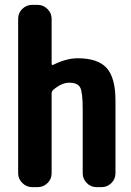

<svg xmlns="http://www.w3.org/2000/svg" viewBox="-20 -770 540 790"><path d="M299.8 -530.3Q382.8 -530.3 418.9 -490.2Q455.1 -450.2 455.1 -355.5V-56.6Q455.1 -33.2 438 -16.6Q420.9 0 398.4 0H377Q353.5 0 336.9 -17.1Q320.3 -34.2 320.3 -56.6V-320.3Q320.3 -391.6 309.6 -410.6Q298.8 -429.7 264.6 -429.7Q233.4 -429.7 199.2 -400.4Q192.4 -393.6 192.4 -385.7V-56.6Q192.4 -33.2 175.3 -16.6Q158.2 0 134.8 0H112.3Q88.9 0 71.8 -17.1Q54.7 -34.2 54.7 -56.6V-693.4Q54.7 -716.8 71.8 -733.4Q88.9 -750 112.3 -750H134.8Q158.2 -750 175.3 -732.9Q192.4 -715.8 192.4 -693.4V-507.8Q192.4 -500 200.2 -503.9Q253.9 -530.3 299.8 -530.3Z"/></svg>

Font: Rounded Mgen+ 1mn bold
Style: Bold
Weight: 700
Designer: [Source Han Sans]
Ryoko NISHIZUKA  (kana & ideographs); Paul D. Hunt (Latin, Greek & Cyrillic); Wenlong ZHANG  (bopomofo
Version: Version 1.059.20150602